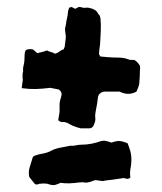

<svg xmlns="http://www.w3.org/2000/svg" viewBox="-20 -575 475 564"><path d="M391 -370Q391 -360 390.5 -350Q390 -340 389 -329Q388 -323 385.5 -317Q383 -311 381 -306Q363 -296 344 -301Q340 -302 336.5 -303.5Q333 -305 331 -306H286Q280 -305 276.5 -302.5Q273 -300 271 -298L268 -291Q267 -281 265.5 -272Q264 -263 262 -253Q261 -247 260 -241Q259 -235 260 -228Q261 -220 256 -209Q253 -199 243 -198H217Q193 -204 178 -214Q171 -217 164 -216.5Q157 -216 151 -222Q152 -228 153 -234Q154 -240 155 -246V-271Q156 -279 158 -285Q160 -291 161 -297Q161 -301 159.5 -304.5Q158 -308 153 -312Q147 -313 140.5 -314.5Q134 -316 128 -317Q103 -314 85 -313.5Q67 -313 44 -316Q44 -322 45 -324Q45 -329 46 -333Q47 -337 47 -340Q45 -356 48 -366Q47 -373 48.5 -379Q50 -385 51 -391Q52 -398 52 -405.5Q52 -413 53 -420Q53 -422 54 -424Q55 -426 56 -428Q64 -432 76 -430Q80 -428 83 -424.5Q86 -421 90 -419Q98 -421 104.5 -422.5Q111 -424 118 -427Q121 -425 124 -424Q127 -423 130 -422Q134 -421 136.5 -420Q139 -419 141 -417Q149 -419 155 -424Q161 -429 167 -430Q168 -433 168.5 -434.5Q169 -436 170 -437Q171 -443 171.5 -449.5Q172 -456 173 -462Q174 -468 172.5 -475.5Q171 -483 171 -492Q173 -497 174 -505.5Q175 -514 177 -522Q179 -530 179.5 -538Q180 -546 184 -553Q186 -553 188 -554Q190 -555 191 -554Q196 -552 201 -549Q204 -551 207 -552.5Q210 -554 214 -555Q217 -554 221 -553Q225 -552 229 -552Q231 -552 234.5 -552.5Q238 -553 241 -552Q245 -551 249 -550Q253 -549 256 -547Q263 -544 266 -538.5Q269 -533 273 -529Q274 -527 274 -525.5Q274 -524 275 -522Q277 -503 276 -483.5Q275 -464 274 -445Q273 -438 272 -430.5Q271 -423 271 -416Q271 -415 272.5 -413Q274 -411 275 -409Q287 -408 298.5 -407Q310 -406 321 -406Q331 -406 340 -405Q349 -404 359 -400Q362 -399 366 -399Q370 -399 374 -399Q383 -395 391 -382Q391 -380 391.5 -377Q392 -374 391 -370ZM366 -107Q366 -92 363 -78Q362 -72 362 -65.5Q362 -59 363 -53Q356 -48 349.5 -50.5Q343 -53 337 -51L309 -47Q302 -46 296 -45.5Q290 -45 282 -43Q276 -44 271 -44.5Q266 -45 261 -46Q257 -45 253.5 -44Q250 -43 246 -41Q242 -40 237.5 -39Q233 -38 228 -39Q224 -40 219.5 -39.5Q215 -39 212 -39Q198 -37 184.5 -36.5Q171 -36 158 -38Q150 -34 142.5 -32Q135 -30 126 -33Q119 -36 111 -36Q103 -36 95 -35Q87 -31 82 -35Q78 -40 74 -45Q70 -50 66 -55Q63 -70 67 -83Q71 -96 75 -109Q76 -116 83 -118Q88 -120 92.5 -121Q97 -122 101 -123Q115 -125 126 -130Q140 -138 156 -141Q172 -144 187 -147Q195 -146 203 -148Q211 -150 220 -150Q248 -150 278 -161Q283 -161 286 -162Q294 -161 308 -156Q312 -158 316.5 -159Q321 -160 327 -161Q339 -161 355 -154Q361 -138 363.5 -128.5Q366 -119 366 -107Z"/></svg>

Font: Daruma Drop One
Style: Regular
Weight: 400
Designer: Maniackers Design
Version: Version 1.000